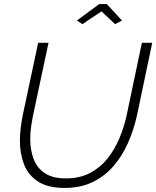

<svg xmlns="http://www.w3.org/2000/svg" viewBox="-20 -921 770 946"><path d="M298 5Q216 5 167.5 -26.5Q119 -58 98.5 -111Q78 -164 78 -228Q78 -259 82 -290Q86 -321 92 -353L168 -710H219L143 -353Q137 -323 133 -294Q129 -265 129 -236Q129 -182 145.5 -138Q162 -94 200.5 -68Q239 -42 305 -42Q373 -42 424 -69Q475 -96 510.5 -141Q546 -186 569 -241.5Q592 -297 604 -353L679 -710H730L655 -353Q639 -281 610.5 -216.5Q582 -152 538.5 -102Q495 -52 435.5 -23.5Q376 5 298 5ZM359 -820 469 -901H506L581 -820L547 -802L480 -865L386 -802Z"/></svg>

Font: Raleway Light
Style: Italic
Weight: 300
Italic angle: -12°
Designer: Matt McInerney, Pablo Impallari, Rodrigo Fuenzalida
Foundry: Matt McInerney, Pablo Impallari, Rodrigo Fuenzalida
Version: Version 4.026